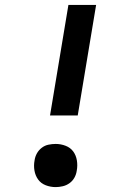

<svg xmlns="http://www.w3.org/2000/svg" viewBox="-20 -755 540 783"><path d="M184 -284 259 -735H372L297 -284ZM207 8Q186 8 166.5 0.5Q147 -7 135.5 -23Q124 -39 120.5 -59.5Q117 -80 121 -101Q123 -116 130.5 -129.5Q138 -143 150.5 -152.5Q163 -162 178 -165Q193 -168 207 -168Q228 -168 247.5 -160.5Q267 -153 278.5 -137.5Q290 -122 293.5 -101Q297 -80 293 -59Q291 -44 283.5 -30.5Q276 -17 263.5 -8Q251 1 236 4.5Q221 8 207 8Z"/></svg>

Font: Iosevka Slab Oblique
Style: Bold
Weight: 700
Italic angle: -9°
Monospace: yes
Designer: Belleve Invis
Foundry: Belleve Invis
Version: Version 11.1.1; ttfautohint (v1.8.3)